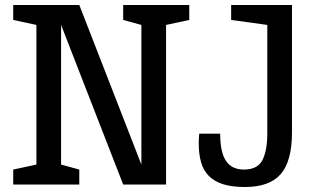

<svg xmlns="http://www.w3.org/2000/svg" viewBox="-20 -740 1267 770"><path d="M547 -80V-640L474 -660V-720H739V-660L646 -640V0H474L225 -640V-80L298 -60V0H33V-60L126 -80V-640L33 -660V-720H298ZM962 10Q911 10 875.5 -1Q840 -12 818 -34Q796 -56 786.5 -89Q777 -122 777 -166Q777 -175 777.5 -184.5Q778 -194 779 -204H863Q863 -129 886.5 -94.5Q910 -60 958 -60Q1013 -60 1032.5 -98Q1052 -136 1052 -206V-640L907 -660V-720H1151V-210Q1151 -94 1106 -42Q1061 10 962 10Z"/></svg>

Font: Hermeneus One
Style: Regular
Weight: 400
Designer: Rodrigo Fuenzalida, Pablo Impallari
Foundry: Pablo Impallari, Rodrigo Fuenzalida
Version: Version 1.002; ttfautohint (v0.93) -l 8 -r 50 -G 200 -x 14 -